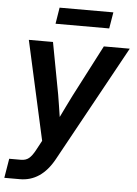

<svg xmlns="http://www.w3.org/2000/svg" viewBox="-73 -740 705 990"><g transform="rotate(5 280.0 -245.5)"><path d="M-12.7 204.1 3.9 104H64.9Q89.8 104 106 90.6Q122.1 77.1 138.2 46.9L165 -2.9L51.3 -515.6H176.3L226.6 -247.1Q231.4 -218.8 235.8 -190.2Q240.2 -161.6 244.6 -133.3Q258.3 -161.6 272.2 -190.2Q286.1 -218.8 300.3 -247.1L439.5 -515.6H573.7L243.7 85Q178.2 204.1 67.9 204.1ZM473.1 -694.8 459 -610.4H181.2L194.8 -694.8Z"/></g></svg>

Font: Inter Display SemiBold
Style: Italic
Weight: 600
Italic angle: -9.39999°
Designer: Rasmus Andersson
Foundry: rsms
Version: Version 4.000;git-a52131595